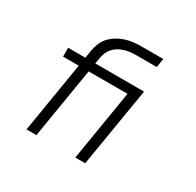

<svg xmlns="http://www.w3.org/2000/svg" viewBox="-157 -913 1115 1091"><g transform="rotate(30 400.0 -367.5)"><path d="M143 0 219 -462H116V-520H229L237 -570Q241 -595 251 -620Q261 -645 279.5 -665Q298 -685 321.5 -699Q345 -713 370 -721Q395 -729 420.5 -732Q446 -735 471 -735H616L607 -677H471Q453 -677 434.5 -675Q416 -673 398 -667.5Q380 -662 363 -652.5Q346 -643 332.5 -628.5Q319 -614 311.5 -596.5Q304 -579 301 -561L294 -520H508V-462H284L208 0ZM463 0 539 -462H409V-520H614L528 0Z"/></g></svg>

Font: Iosevka Aile Light
Style: Italic
Weight: 300
Italic angle: -9°
Designer: Belleve Invis
Foundry: Belleve Invis
Version: Version 31.1.0; ttfautohint (v1.8.4)